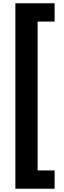

<svg xmlns="http://www.w3.org/2000/svg" viewBox="-20 -793 393 1174"><path d="M314 361H74V-773H314V-661H210V249H314Z"/></svg>

Font: Noto Sans Telugu Condensed ExtraBold
Style: Regular
Weight: 800
Width: 3
Designer: Jelle Bosma - Monotype Design Team
Foundry: Monotype Imaging Inc.
Version: Version 2.005; ttfautohint (v1.8.4.7-5d5b)